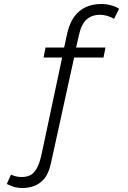

<svg xmlns="http://www.w3.org/2000/svg" viewBox="-20 -748 640 961"><path d="M14 173 35 126Q61 138 88 138Q110 138 128.5 130.5Q147 123 162.5 97.5Q178 72 189 20L291 -460H198L208 -510H301L315 -575Q332 -654 376 -691Q420 -728 487 -728Q512 -728 536 -721.5Q560 -715 576 -704L551 -654Q515 -674 480 -674Q440 -674 413.5 -650.5Q387 -627 375 -572L361 -510H508L498 -460H351L235 69Q223 124 198 150.5Q173 177 145 185Q117 193 96 193Q66 193 47 186.5Q28 180 14 173Z"/></svg>

Font: Radio Canada Light
Style: Italic
Weight: 300
Italic angle: -12°
Designer: Charles Daoud, Etienne Aubert Bonn, Alexandre Saumier Demers, Jacques Le Bailly
Foundry: Radio-Canada
Version: Version 2.104; ttfautohint (v1.8.4.7-5d5b);gftools[0.9.28.de